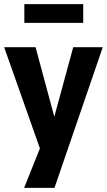

<svg xmlns="http://www.w3.org/2000/svg" viewBox="-21 -723 514 923"><path d="M95 180 187 -50V36L-1 -496H150L247 -136H233L331 -496H473L241 180ZM96 -613V-703H379V-613Z"/></svg>

Font: Nunito Sans 10pt Condensed ExtraBold
Style: Regular
Weight: 800
Width: 3
Designer: Vernon Adams
Foundry: Vernon Adams
Version: Version 3.101;gftools[0.9.27]